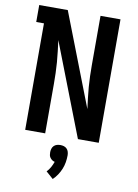

<svg xmlns="http://www.w3.org/2000/svg" viewBox="-105 -803 809 1126"><g transform="rotate(10 300.0 -239.5)"><path d="M81 0V-634H35V-735H205L419 -183Q415 -215 411 -247.5Q407 -280 404.5 -312Q402 -344 401 -376.5Q400 -409 400 -441V-735H519V0H395L181 -552Q185 -520 189 -487.5Q193 -455 195.5 -423Q198 -391 199 -358.5Q200 -326 200 -294V0ZM290 256 247 218Q260 205 269 188.5Q278 172 284 155Q275 153 268 148Q261 143 256 136Q251 129 249.5 121Q248 113 248 104Q248 94 251 83.5Q254 73 261.5 65.5Q269 58 279 55Q289 52 300 52Q311 52 321 55Q331 58 338.5 65.5Q346 73 349 83.5Q352 94 352 104Q352 125 348.5 146Q345 167 337 186.5Q329 206 317 224Q305 242 290 256Z"/></g></svg>

Font: Iosevka Book
Style: Bold
Weight: 700
Designer: Belleve Invis
Foundry: Belleve Invis
Version: Version 28.0.7; ttfautohint (v1.8.3)